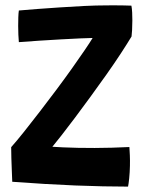

<svg xmlns="http://www.w3.org/2000/svg" viewBox="-20 -686 562 713"><path d="M455.5 7Q367 7 259.8 2.8Q152.5 -1.5 25.5 -11Q25 -25 24 -49.2Q23 -73.5 22.2 -98.5Q21.5 -123.5 21.5 -139.5Q42 -162.5 69.5 -197Q97 -231.5 128 -271.8Q159 -312 190 -353.5Q221 -395 248 -433Q275 -471 295 -500.5Q315 -530 324 -545Q311 -545 279.2 -543.5Q247.5 -542 206.5 -539.8Q165.5 -537.5 124 -534.8Q82.5 -532 50 -529.5Q49 -540.5 48.2 -557.2Q47.5 -574 47.5 -589.5Q47.5 -606.5 48 -621.8Q48.5 -637 50 -647Q77 -649.5 116.8 -652.5Q156.5 -655.5 202 -658.5Q247.5 -661.5 292.5 -663.8Q337.5 -666 374.5 -666Q384.5 -666.5 403.5 -666.2Q422.5 -666 441 -665.8Q459.5 -665.5 468 -665Q470 -654.5 470.8 -639.5Q471.5 -624.5 471.5 -610Q471.5 -590.5 470.5 -574Q469.5 -557.5 468.5 -550.5Q452.5 -524 428.5 -487.2Q404.5 -450.5 375.5 -409.5Q346.5 -368.5 316.2 -327Q286 -285.5 258.2 -248.5Q230.5 -211.5 208.5 -183.5Q186.5 -155.5 174.5 -141Q189 -140 214 -138.8Q239 -137.5 269.8 -137Q300.5 -136.5 331.5 -136.5Q362 -136.5 395.2 -137.5Q428.5 -138.5 460.5 -140Q461.5 -128.5 462.2 -109.2Q463 -90 462.5 -70Q462 -46 459.8 -24Q457.5 -2 455.5 7Z"/></svg>

Font: Grandstander Thin SemiBold
Style: Regular
Weight: 600
Version: Version 1.200